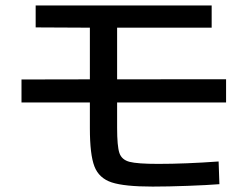

<svg xmlns="http://www.w3.org/2000/svg" viewBox="-20 -692 904 702"><path d="M308.6 -222.7V-317.4H58.6V-401.4L308.6 -401.9V-590.8L110.4 -591.8V-671.9H753.9V-590.8H408.2V-401.9L806.6 -402.3V-317.4H408.2V-224.6Q408.2 -157.7 416.5 -132.8Q424.8 -107.9 453.6 -100.3Q482.4 -92.8 558.6 -92.8Q657.7 -92.8 779.3 -101.6L782.2 -18.6Q738.3 -15.1 666.7 -12.5Q595.2 -9.8 538.1 -9.8Q435.1 -9.8 388.4 -25.1Q341.8 -40.5 325.2 -83.7Q308.6 -127 308.6 -222.7Z"/></svg>

Font: Pretendard GOV Medium
Style: Regular
Weight: 500
Designer: Base glyphs from Inter by Rasmus Andersson; Hangeul glyphs from Noto Sans CJK(Source Han Sans) by Jang Soo-young and Kan
Foundry: Kil Hyung-jin
Version: Version 1.309